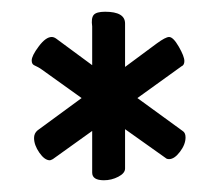

<svg xmlns="http://www.w3.org/2000/svg" viewBox="-20 -699 370 327"><path d="M76 -633 137 -588V-654Q135 -668 139.5 -673.5Q144 -679 159 -679Q193 -679 193 -659V-585L247 -625Q262 -636 268 -636Q275 -636 284.5 -619.5Q294 -603 294 -595Q294 -588 289 -586L214 -532L291 -476Q296 -473 296 -465Q296 -453 286.5 -440.5Q277 -428 268 -428Q264 -428 262 -430L193 -479V-412Q193 -404 181.5 -398Q170 -392 157 -392Q137 -392 137 -405V-476L70 -428Q66 -426 65 -426Q56 -426 47 -439Q38 -452 38 -464Q38 -472 44 -477L119 -532L52 -580Q48 -583 44 -585Q40 -587 38 -588Q36 -589 35 -591Q34 -593 34 -596Q34 -604 46 -620Q58 -636 68 -636Q72 -636 76 -633Z"/></svg>

Font: Grand Hotel
Style: Regular
Weight: 400
Designer: Brian J. Bonislawsky & Jim Lyles for Astigmatic (AOETI)
Foundry: Astigmatic (AOETI)
Version: Version 001.000